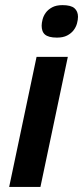

<svg xmlns="http://www.w3.org/2000/svg" viewBox="-20 -736 327 756"><path d="M16.1 0 124 -512.2H247.1L139.2 0ZM144 -634.8Q144 -645 147.5 -658.9Q150.9 -672.9 159.9 -685.5Q168.9 -698.2 185.1 -707Q201.2 -715.8 226.1 -715.8Q259.3 -715.8 273.2 -703.6Q287.1 -691.4 287.1 -669.9Q287.1 -658.2 283.2 -643.8Q279.3 -629.4 269.8 -616.9Q260.3 -604.5 244.4 -596.2Q228.5 -587.9 204.1 -587.9Q187 -587.9 175.3 -591.1Q163.6 -594.2 156.7 -600.3Q149.9 -606.4 147 -615.2Q144 -624 144 -634.8Z"/></svg>

Font: Clear Sans
Style: Bold Italic
Weight: 700
Italic angle: -12°
Foundry: Intel Corporation
Version: Version 1.00